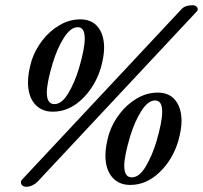

<svg xmlns="http://www.w3.org/2000/svg" viewBox="-20 -690 776 734"><path d="M87 -376Q87 -412 101 -459Q114 -499 141.5 -535Q169 -571 207 -593.5Q245 -616 287 -616Q331 -616 354.5 -586.5Q378 -557 378 -507Q378 -475 365 -429Q343 -358 293 -310.5Q243 -263 182 -263Q138 -263 112.5 -293Q87 -323 87 -376ZM282 -429Q304 -504 304 -543Q304 -586 277 -586Q250 -586 224.5 -546Q199 -506 182 -450Q159 -374 159 -336Q159 -292 188 -292Q216 -292 240.5 -332.5Q265 -373 282 -429ZM60 7Q60 1 64 -3L672 -653Q686 -670 716 -670Q725 -670 730.5 -665.5Q736 -661 736 -655Q736 -650 732 -646L126 2Q105 24 79 24Q71 24 65.5 19Q60 14 60 7ZM383 -96Q383 -132 397 -179Q410 -219 437.5 -255Q465 -291 503 -313.5Q541 -336 583 -336Q627 -336 650.5 -306.5Q674 -277 674 -227Q674 -195 661 -149Q639 -78 589 -30.5Q539 17 478 17Q434 17 408.5 -13Q383 -43 383 -96ZM578 -149Q600 -224 600 -263Q600 -306 573 -306Q546 -306 520.5 -266Q495 -226 478 -170Q455 -94 455 -56Q455 -12 484 -12Q512 -12 536.5 -52.5Q561 -93 578 -149Z"/></svg>

Font: EB Garamond SemiBold
Style: Italic
Weight: 600
Italic angle: -17.2°
Designer: Georg Duffner and Octavio Pardo
Foundry: Georg Duffner
Version: Version 1.000